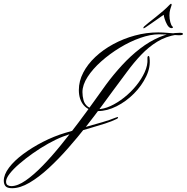

<svg xmlns="http://www.w3.org/2000/svg" viewBox="-295 -708 986 1013"><path d="M-231 285Q-257 285 -266 274Q-275 263 -275 246Q-275 213 -247.5 176.5Q-220 140 -173 105Q-126 70 -68.5 40.5Q-11 11 49 -7Q102 -23 152.5 -37Q203 -51 245.5 -63.5Q288 -76 314 -87Q328 -93 328 -88.5Q328 -84 322 -81Q296 -68 259 -56Q222 -44 181.5 -32.5Q141 -21 103 -9.5Q65 2 36 13Q0 27 -41 50Q-82 73 -121 100.5Q-160 128 -192.5 156Q-225 184 -244 208.5Q-263 233 -263 250Q-263 264 -254.5 269Q-246 274 -236 274Q-202 274 -159 244Q-116 214 -68.5 165Q-21 116 27.5 56Q76 -4 121 -64Q166 -124 203 -176Q240 -228 264 -261Q303 -314 348.5 -363.5Q394 -413 444 -451.5Q494 -490 547 -512.5Q600 -535 654 -535Q671 -535 670.5 -528.5Q670 -522 649 -522Q641 -522 619 -523.5Q597 -525 575.5 -526Q554 -527 544 -527Q499 -527 445 -508Q391 -489 337.5 -456.5Q284 -424 239 -384Q194 -344 167 -302Q140 -260 140 -222Q140 -201 145.5 -180Q151 -159 168 -145.5Q185 -132 220 -132Q252 -132 288 -148.5Q324 -165 359.5 -193Q395 -221 423.5 -256Q452 -291 468.5 -327.5Q485 -364 483 -397Q482 -411 487.5 -412.5Q493 -414 494 -401Q500 -354 476.5 -305Q453 -256 412 -214.5Q371 -173 320.5 -147.5Q270 -122 222 -122Q173 -122 147 -152.5Q121 -183 121 -233Q121 -280 144 -324.5Q167 -369 208 -407.5Q249 -446 302.5 -475Q356 -504 416.5 -520.5Q477 -537 540 -537Q564 -537 590.5 -534.5Q617 -532 635 -532Q646 -532 644 -529Q642 -526 637 -525Q580 -516 534.5 -488Q489 -460 450 -419Q411 -378 375 -329Q339 -280 300 -228Q278 -198 242 -149Q206 -100 160.5 -42Q115 16 64.5 73.5Q14 131 -38 179Q-90 227 -139.5 256Q-189 285 -231 285ZM472 -563Q462 -556 461.5 -560Q461 -564 465 -568Q471 -574 488 -587.5Q505 -601 526 -617.5Q547 -634 566.5 -651Q586 -668 599 -682Q606 -690 609 -687.5Q612 -685 610 -680Q607 -672 603 -658Q599 -644 599 -627Q599 -609 603.5 -591.5Q608 -574 615 -568Q620 -564 615.5 -561Q611 -558 603 -561Q594 -565 586.5 -578.5Q579 -592 574 -607.5Q569 -623 569 -630Q566 -628 553.5 -619.5Q541 -611 525 -599.5Q509 -588 494 -578Q479 -568 472 -563Z"/></svg>

Font: Kapakana
Style: Regular
Weight: 400
Designer: Kousuke Nagai
Version: Version 1.002